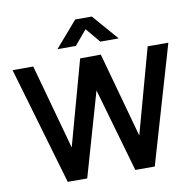

<svg xmlns="http://www.w3.org/2000/svg" viewBox="-99 -1056 1173 1156"><g transform="rotate(-10 488.0 -477.5)"><path d="M222 0H341L488 -512L635 0H754L964 -720H837.5L694.5 -200L551 -720L424.5 -719L281.5 -200L138 -720H11.5ZM299.5 -797.5H412L487 -886.5L561.5 -797.5H674L537.5 -955H436Z"/></g></svg>

Font: Eudonet
Style: Bold
Weight: 700
Designer: Mikhail Sharanda
Foundry: Mikhail Sharanda
Version: Version 4.503;Glyphs 3.1.2 (3151)